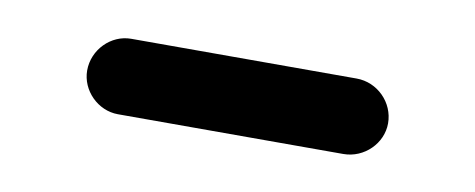

<svg xmlns="http://www.w3.org/2000/svg" viewBox="-27 -355 515 208"><g transform="rotate(10 230.5 -250.5)"><path d="M106 -209H354C377 -209 396 -228 396 -250C396 -273 377 -292 354 -292H106C84 -292 65 -273 65 -250C65 -228 84 -209 106 -209Z"/></g></svg>

Font: 寒蝉半圆体
Style: Regular
Weight: 400
Designer: Yoshimichi Ohira & Warren
Foundry: ChillType
Version: Version 1.800;Glyphs 3.1.1 (3135)